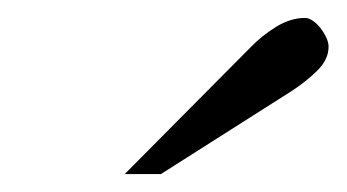

<svg xmlns="http://www.w3.org/2000/svg" viewBox="-20 -701 383 212"><path d="M117.7 -508.8 256.3 -648.4Q269 -661.6 284.9 -671.4Q300.8 -681.2 316.9 -681.2Q320.8 -681.2 325.2 -678.2Q329.6 -675.3 333.5 -670.4Q337.4 -665.5 340.1 -659.9Q342.8 -654.3 342.8 -649.4Q342.8 -635.3 330.3 -623Q317.9 -610.8 302.2 -600.6L157.7 -508.8Z"/></svg>

Font: Tai Heritage Pro
Style: Regular
Weight: 400
Designer: Faah Baccam, Walt Agee, Victor Gaultney, Annie Olsen
Foundry: SIL International
Version: Version 2.600